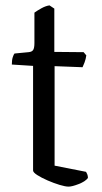

<svg xmlns="http://www.w3.org/2000/svg" viewBox="-20 -694 379 714"><path d="M235 0Q223 0 201.5 -6.5Q180 -13 157 -23Q134 -33 118.5 -43Q103 -53 103 -60V-449L24 -454Q24 -471 27.5 -481.5Q31 -492 34 -495L86 -500Q99 -501 103.5 -508.5Q108 -516 108 -534V-647Q119 -655 134.5 -663.5Q150 -672 164 -674L182 -662V-501L291 -500L301 -488Q299 -474 294.5 -462Q290 -450 287 -444L183 -448V-78L300 -55Q302 -52 304.5 -46Q307 -40 307 -32Q297 -19 272.5 -9.5Q248 0 235 0Z"/></svg>

Font: Texturina Light
Style: Regular
Weight: 300
Designer: Guillermo Torres Carreño
Foundry: Omnibus-Type
Version: Version 1.002; ttfautohint (v1.8.3)